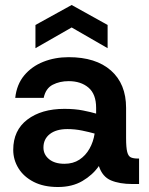

<svg xmlns="http://www.w3.org/2000/svg" viewBox="-20 -737 595 769"><path d="M212 12Q155 12 115 -8.5Q75 -29 54 -63Q33 -97 33 -137Q33 -215 89.5 -258Q146 -301 238 -301Q280 -301 312.5 -294.5Q345 -288 365 -282V-305Q365 -360 334.5 -386Q304 -412 255 -412Q219 -412 191 -397.5Q163 -383 155 -345H41Q47 -399 77 -435Q107 -471 153.5 -489.5Q200 -508 255 -508Q364 -508 424.5 -454.5Q485 -401 485 -305V-184Q485 -146 489.5 -128.5Q494 -111 504.5 -106.5Q515 -102 532 -102H537V0H510Q459 0 424.5 -14.5Q390 -29 376 -72Q351 -36 310 -12Q269 12 212 12ZM238 -81Q273 -81 298 -97.5Q323 -114 338.5 -141.5Q354 -169 359 -202Q338 -208 309 -214Q280 -220 250 -220Q205 -220 179.5 -200Q154 -180 154 -146Q154 -118 176.5 -99.5Q199 -81 238 -81ZM122 -544V-637L267 -717L411 -637V-544L267 -627Z"/></svg>

Font: Host Grotesk Light SemiBold
Style: Regular
Weight: 600
Version: Version 1.003